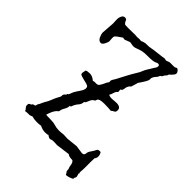

<svg xmlns="http://www.w3.org/2000/svg" viewBox="-190 -579 771 771"><g transform="rotate(45 195.5 -193.5)"><path d="M139.6 -443.4 116.2 -434.6Q111.3 -434.6 107.4 -436.5Q85.9 -422.9 78.1 -414.1Q76.2 -408.2 77.1 -401.4Q78.1 -394.5 78.1 -387.7Q78.1 -380.9 71.8 -369.1Q65.4 -357.4 58.6 -357.4Q46.9 -357.4 40.5 -370.6Q34.2 -383.8 34.2 -393.6L38.1 -446.3L37.1 -472.7Q37.1 -480.5 41.5 -489.7Q45.9 -499 55.2 -499Q64.5 -499 66.4 -491.7Q68.4 -484.4 76.2 -478.5Q90.8 -477.5 105 -478Q119.1 -478.5 133.8 -478.5L145.5 -477.5L157.2 -478.5L167 -477.5L176.8 -481.4Q185.5 -484.4 195.3 -483.9Q205.1 -483.4 216.8 -485.8Q228.5 -488.3 243.2 -489.7Q257.8 -491.2 272.5 -493.2L283.2 -495.1L293.9 -493.2Q295.9 -493.2 298.3 -494.6Q300.8 -496.1 306.2 -497.6Q311.5 -499 319.8 -498.5Q328.1 -498 337.9 -499L345.7 -502.9Q350.6 -502.9 355.5 -497.1Q360.4 -491.2 360.4 -485.8Q360.4 -480.5 353.5 -472.7Q346.7 -464.8 341.8 -461.9Q340.8 -455.1 335.9 -450.7Q331.1 -446.3 329.1 -440.9Q327.1 -435.5 320.3 -432.6Q318.4 -424.8 312.5 -418.9Q306.6 -413.1 303.7 -406.7Q300.8 -400.4 301.3 -396Q301.8 -391.6 300.3 -387.7Q298.8 -383.8 295.9 -378.4Q293 -373 289.1 -367.2Q285.2 -361.3 281.7 -356Q278.3 -350.6 276.4 -348.6V-345.7L268.6 -320.3Q266.6 -318.4 264.6 -316.9Q262.7 -315.4 259.8 -310.5Q256.8 -305.7 255.9 -297.9Q254.9 -290 252 -284.2L247.1 -282.2Q246.1 -279.3 246.6 -276.4Q247.1 -273.4 247.1 -271.5V-267.6Q239.3 -261.7 236.8 -252Q234.4 -242.2 229.5 -234.4Q236.3 -230.5 246.1 -230.5L272.5 -232.4Q297.9 -232.4 297.9 -214.8Q297.9 -204.1 292 -201.7Q286.1 -199.2 279.3 -193.4Q267.6 -195.3 240.2 -195.3Q212.9 -195.3 209 -185.5Q207 -181.6 206.1 -177.7Q196.3 -173.8 191.9 -164.1Q187.5 -154.3 185.5 -149.4Q183.6 -144.5 178.7 -142.6Q177.7 -128.9 170.9 -121.6Q164.1 -114.3 160.2 -106.4Q156.2 -98.6 155.3 -94.7Q154.3 -90.8 149.4 -91.8Q148.4 -78.1 142.1 -68.4Q135.7 -58.6 133.8 -44.9Q122.1 -37.1 114.7 -20Q107.4 -2.9 107.4 1Q110.4 2 129.9 2Q149.4 2 161.6 5.9Q173.8 9.8 186.5 9.8Q199.2 9.8 212.9 7.8L236.3 8.8L283.2 3.9L317.4 8.8Q329.1 8.8 330.1 -0.5Q331.1 -9.8 333.5 -14.2Q335.9 -18.6 338.9 -22.5Q341.8 -26.4 345.2 -32.2Q348.6 -38.1 351.1 -43Q353.5 -47.9 364.3 -47.9L368.2 -46.9Q374 -38.1 374 -28.3Q374 -18.6 368.2 -12.7Q367.2 7.8 367.7 28.3Q368.2 48.8 366.2 70.3Q368.2 70.3 368.2 72.3L366.2 76.2L370.1 89.8Q370.1 94.7 367.7 97.7Q365.2 100.6 366.2 106.4Q346.7 116.2 334 116.2Q330.1 108.4 327.1 105Q324.2 101.6 325.2 92.8Q321.3 85 319.8 73.2Q318.4 61.5 310.5 55.7Q290 55.7 283.2 48.8L224.6 56.6L205.1 55.7Q194.3 55.7 187.5 59.6Q178.7 58.6 170.9 51.8Q168 54.7 153.8 54.7Q139.6 54.7 124 46.9Q114.3 48.8 101.1 48.8Q87.9 48.8 72.3 44.9Q64.5 49.8 55.7 49.3Q46.9 48.8 37.1 50.8Q35.2 44.9 30.3 40Q25.4 35.2 25.4 31.2Q25.4 27.3 25.4 23.4Q25.4 19.5 29.8 17.6Q34.2 15.6 37.1 13.7L39.1 9.8Q43 7.8 46.4 7.3Q49.8 6.8 51.8 3.9Q51.8 -2 55.2 -6.8Q58.6 -11.7 61 -18.1Q63.5 -24.4 69.3 -34.2Q75.2 -43.9 78.6 -52.7Q82 -61.5 85 -68.4Q87.9 -75.2 90.8 -80.1Q93.8 -85 95.7 -88.9Q97.7 -92.8 97.7 -97.2Q97.7 -101.6 99.1 -104.5Q100.6 -107.4 103 -109.4Q105.5 -111.3 106.9 -112.8Q108.4 -114.3 107.9 -115.7Q107.4 -117.2 108.4 -118.2L112.3 -120.1Q115.2 -125 116.7 -129.9Q118.2 -134.8 122.1 -142.1Q126 -149.4 135.7 -163.6Q145.5 -177.7 145.5 -186.5Q145.5 -195.3 139.6 -198.2Q133.8 -201.2 115.7 -205.1Q97.7 -209 91.8 -213.9Q90.8 -216.8 90.8 -220.7L93.8 -236.3Q100.6 -240.2 114.7 -240.2Q128.9 -240.2 143.6 -227.5Q149.4 -230.5 157.2 -229.5Q165 -228.5 169.9 -231.4Q175.8 -235.4 182.6 -250Q188.5 -264.6 193.4 -269.5Q194.3 -272.5 193.8 -274.4Q193.4 -276.4 193.4 -279.3Q193.4 -282.2 203.1 -296.9Q213.9 -317.4 224.6 -337.9Q235.4 -358.4 244.1 -372.1Q252.9 -385.7 256.3 -395Q259.8 -404.3 264.6 -412.1L277.3 -432.6Q280.3 -438.5 284.2 -443.4Q288.1 -448.2 288.1 -455.1Q288.1 -461.9 279.3 -461.9Q275.4 -461.9 272 -459.5Q268.6 -457 257.3 -455.1Q246.1 -453.1 228 -453.6Q210 -454.1 196.8 -450.7Q183.6 -447.3 175.8 -443.8Q168 -440.4 159.2 -440.4Z"/></g></svg>

Font: Mountains of Christmas
Style: Regular
Weight: 400
Designer: Crystal Kluge
Foundry: Font Diner, Inc DBA Tart Workshop
Version: Version 1.003